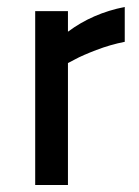

<svg xmlns="http://www.w3.org/2000/svg" viewBox="-20 -531 398 551"><path d="M81 0V-499H175V-440Q246 -493 338 -511V-411Q297 -403 256.5 -387.5Q216 -372 196 -361L175 -350V0Z"/></svg>

Font: TitilliumText22L Lt
Style: Medium
Weight: 500
Designer: Campivisivi
Foundry: Campivisivi
Version: 1.000